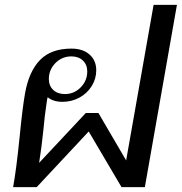

<svg xmlns="http://www.w3.org/2000/svg" viewBox="-20 -770 748 790"><path d="M61 -209Q72 -323 83 -386Q99 -476 144.5 -523Q190 -570 274 -570Q321 -570 348.5 -545.5Q376 -521 376 -481Q376 -446 357.5 -416Q339 -386 307 -368.5Q275 -351 237 -351Q199 -351 176 -370Q175 -365 173.5 -358.5Q172 -352 171 -341Q164 -296 158 -231Q151 -163 141 -100L333 -305H385L499 -110L612 -750H708L576 0H480L345 -229L131 0H34Q47 -71 61 -209ZM339 -476Q339 -504 321 -521Q303 -538 274 -538Q235 -538 208 -510.5Q181 -483 181 -445Q181 -417 199 -400Q217 -383 247 -383Q285 -383 312 -410.5Q339 -438 339 -476Z"/></svg>

Font: Fahkwang
Style: Italic
Weight: 400
Italic angle: -10°
Version: Version 1.000; ttfautohint (v1.6)